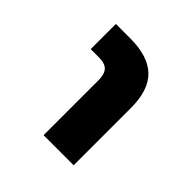

<svg xmlns="http://www.w3.org/2000/svg" viewBox="-97 -658 432 432"><g transform="rotate(45 119.5 -442.0)"><path d="M193.8 -478V-295.9H98.1V-470.2Q98.1 -490.2 89.8 -499Q81.5 -507.8 62 -507.8H36.1V-587.9H82Q138.7 -587.9 166.3 -561.3Q193.8 -534.7 193.8 -478Z"/></g></svg>

Font: LT Superior Med
Style: Regular
Weight: 500
Designer: Daniel Lyons
Foundry: LyonsType
Version: Version 1.000